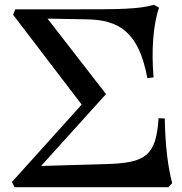

<svg xmlns="http://www.w3.org/2000/svg" viewBox="-20 -784 761 804"><path d="M322 -346 30 -22 41 0H685L701 -17C684 -81 672 -170 670 -288L644 -289C634 -131 589 -102 427 -97L152 -89L424 -390L179 -706L346 -703C477 -700 561 -652 597 -457L623 -460C614 -568 620 -676 646 -752L625 -764C560 -745 476 -745 299 -745H44L35 -722Z"/></svg>

Font: Basteleur Moonlight
Style: Regular
Weight: 300
Designer: Keussel
Foundry: Keussel Studio
Version: Version 1.300;Glyphs 3.2 (3192)